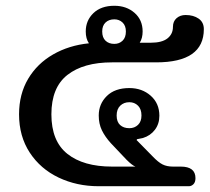

<svg xmlns="http://www.w3.org/2000/svg" viewBox="-20 -645 726 665"><path d="M46 -249Q46 -319 77.5 -372Q109 -425 164 -456.5Q219 -488 288 -495Q277 -511 277 -536Q277 -574 303.5 -599.5Q330 -625 376 -625Q418 -625 446 -600.5Q474 -576 474 -536Q474 -513 464 -497H502Q541 -497 560 -512Q579 -527 579 -552Q579 -571 591.5 -582Q604 -593 623 -593Q650 -593 668 -580.5Q686 -568 686 -544Q686 -429 521 -429H368Q269 -429 213.5 -385.5Q158 -342 158 -249Q158 -156 213.5 -112Q269 -68 368 -68H449Q438 -72 418 -92L364 -149Q344 -171 333 -193.5Q322 -216 322 -245Q322 -285 350 -312.5Q378 -340 428 -340Q472 -340 502 -313.5Q532 -287 532 -244Q532 -216 516.5 -195.5Q501 -175 475 -167Q467 -165 455 -163L453 -160L508 -104Q528 -83 543 -75.5Q558 -68 579 -68H606Q657 -68 657 -28Q657 -14 650 -7Q643 0 634 0H322Q246 0 183 -30Q120 -60 83 -116.5Q46 -173 46 -249ZM416 -536Q416 -556 404.5 -567Q393 -578 376 -578Q357 -578 345.5 -567Q334 -556 334 -536Q334 -515 345.5 -504Q357 -493 376 -493Q393 -493 404.5 -504Q416 -515 416 -536ZM470 -245Q470 -267 458 -279Q446 -291 428 -291Q409 -291 396.5 -279Q384 -267 384 -245Q384 -223 396 -212Q408 -201 428 -201Q446 -201 458 -212.5Q470 -224 470 -245Z"/></svg>

Font: Maitree SemiBold
Style: Regular
Weight: 600
Designer: CadsonDemak Team
Foundry: CadsonDemak
Version: Version 1.001